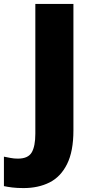

<svg xmlns="http://www.w3.org/2000/svg" viewBox="-99 -734 471 978"><path d="M21 224Q-12 224 -36.5 221Q-61 218 -79 214V64Q-63 67 -45.5 70.5Q-28 74 -8 74Q44 74 62.5 42.5Q81 11 81 -53V-714H275V-70Q275 37 242.5 102Q210 167 153 195.5Q96 224 21 224Z"/></svg>

Font: Noto Sans Ethiopic Black
Style: Regular
Weight: 900
Designer: Monotype Design Team
Foundry: Monotype Imaging Inc.
Version: Version 2.102; ttfautohint (v1.8.4.7-5d5b)